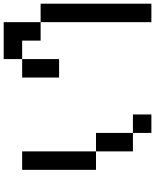

<svg xmlns="http://www.w3.org/2000/svg" viewBox="80 -920 840 1040"><g transform="rotate(90 500.0 -400.0)"><path d="M0 -200V-800H100V-200ZM800 -100V-500H900V-100ZM800 -500H700V-700H800ZM100 -200H200V-100H300V0H100ZM300 -100V-300H400V-100ZM600 -700V-800H700V-700Z"/></g></svg>

Font: GalmuriMono9 Regular
Style: Regular
Weight: 400
Designer: Lee Minseo (quiple)
Version: Version 2.399;hotconv 1.1.1;makeotfexe 2.6.0 DEVELOPMENT